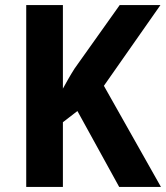

<svg xmlns="http://www.w3.org/2000/svg" viewBox="-20 -734 652 754"><path d="M612 0H448L284 -298L227 -254V0H83V-714H227V-386Q237 -404 248 -423.5Q259 -443 273 -465L450 -714H610L388 -397Z"/></svg>

Font: Noto Sans Sinhala SemiCondensed
Style: Bold
Weight: 700
Width: 4
Designer: Jelle Bosma - Monotype Design Team
Foundry: Monotype Imaging Inc.
Version: Version 2.006; ttfautohint (v1.8.4.7-5d5b)